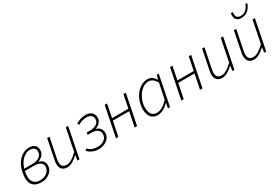

<svg xmlns="http://www.w3.org/2000/svg" viewBox="55 -1680 3836 2658"><g transform="rotate(-30 1973.5 -351.5)"><path d="M209 12C328 12 407 -60 407 -151C407 -213 368 -244 318 -254V-258C374 -276 421 -322 421 -385C421 -455 380 -492 297 -492C179 -492 44 -370 44 -141C44 -47 107 12 209 12ZM213 -21C131 -21 82 -69 82 -148C82 -181 85 -211 91 -239H236C320 -239 370 -208 370 -149C370 -78 303 -21 213 -21ZM292 -458C355 -458 384 -431 384 -380C384 -324 333 -271 228 -271H99C135 -393 221 -458 292 -458Z M630 12C688 12 746 -28 801 -79H805L794 0H826L922 -480H884L813 -125C740 -53 683 -23 640 -23C579 -23 554 -53 554 -113C554 -132 556 -146 562 -175L624 -480H586L524 -170C518 -142 516 -129 516 -105C516 -36 548 12 630 12Z M1128 12C1233 12 1320 -48 1320 -141C1320 -206 1281 -238 1235 -252V-256C1288 -272 1334 -316 1334 -378C1334 -451 1280 -492 1207 -492C1142 -492 1092 -472 1046 -444L1063 -416C1103 -441 1148 -456 1202 -456C1252 -456 1297 -431 1297 -374C1297 -314 1245 -272 1142 -272H1099L1093 -238H1150C1233 -238 1283 -206 1283 -140C1283 -69 1213 -23 1132 -23C1078 -23 1018 -42 981 -85L959 -62C1000 -10 1069 12 1128 12Z M1409 0H1447L1495 -234H1755L1708 0H1747L1843 -480H1805L1763 -269H1502L1544 -480H1506Z M2071 12C2137 12 2199 -25 2248 -77H2252L2241 0H2273L2370 -480H2338L2319 -413H2315C2290 -460 2248 -492 2191 -492C2059 -492 1931 -345 1931 -161C1931 -48 1986 12 2071 12ZM2078 -22C2011 -22 1969 -70 1969 -168C1969 -313 2075 -458 2190 -458C2236 -458 2275 -433 2311 -370L2260 -127C2203 -60 2141 -22 2078 -22Z M2454 0H2492L2540 -234H2800L2753 0H2792L2888 -480H2850L2808 -269H2547L2589 -480H2551Z M3107 12C3165 12 3223 -28 3278 -79H3282L3271 0H3303L3399 -480H3361L3290 -125C3217 -53 3160 -23 3117 -23C3056 -23 3031 -53 3031 -113C3031 -132 3033 -146 3039 -175L3101 -480H3063L3001 -170C2995 -142 2993 -129 2993 -105C2993 -36 3025 12 3107 12Z M3615 12C3673 12 3731 -28 3786 -79H3790L3779 0H3811L3907 -480H3869L3798 -125C3725 -53 3668 -23 3625 -23C3564 -23 3539 -53 3539 -113C3539 -132 3541 -146 3547 -175L3609 -480H3571L3509 -170C3503 -142 3501 -129 3501 -105C3501 -36 3533 12 3615 12ZM3752 -574C3847 -574 3898 -647 3920 -713L3891 -715C3871 -659 3829 -604 3756 -604C3701 -604 3682 -630 3682 -677C3682 -683 3682 -691 3684 -705H3653C3651 -696 3649 -682 3649 -674C3649 -610 3679 -574 3752 -574Z"/></g></svg>

Font: Source Sans Pro Light
Style: Italic
Weight: 300
Italic angle: -11°
Designer: Paul D. Hunt
Foundry: Adobe Systems Incorporated
Version: Version 3.006;hotconv 1.0.111;makeotfexe 2.5.65597